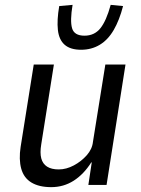

<svg xmlns="http://www.w3.org/2000/svg" viewBox="-20 -762 580 791"><path d="M191 9Q141 9 109.5 -10Q78 -29 67.5 -67Q57 -105 65 -157L119 -496H202L150 -168Q144 -132 150 -109.5Q156 -87 174 -75.5Q192 -64 222 -64Q253 -64 284 -80.5Q315 -97 337.5 -122.5Q360 -148 363 -178L414 -496H497L419 0H344L358 -93H356Q325 -44 283.5 -17.5Q242 9 191 9ZM314 -557Q270 -557 246.5 -577.5Q223 -598 218.5 -638.5Q214 -679 224 -737L279 -742Q268 -676 277 -645.5Q286 -615 328 -615Q369 -615 393.5 -645.5Q418 -676 436 -742L487 -737Q472 -679 448.5 -638.5Q425 -598 391 -577.5Q357 -557 314 -557Z"/></svg>

Font: Nunito Sans 7pt Condensed
Style: Italic
Weight: 400
Width: 3
Italic angle: -9°
Designer: Vernon Adams
Foundry: Vernon Adams
Version: Version 3.101;gftools[0.9.27]